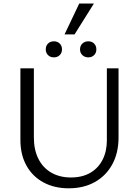

<svg xmlns="http://www.w3.org/2000/svg" viewBox="-20 -1038 772 1068"><path d="M362.2 9.4Q282 9.4 221.4 -23.6Q160.7 -56.5 127.1 -117Q93.5 -177.5 93.5 -259V-658H168.4V-273.7Q168.4 -205 193.4 -155Q218.4 -104.9 265 -77.9Q311.7 -50.8 374.7 -50.8Q437.2 -50.8 481.8 -76.5Q526.5 -102.3 550.4 -149Q574.4 -195.8 574.4 -257.5V-658H639.4V-273.3Q639.4 -187.9 604.9 -124.4Q570.5 -60.9 508.3 -25.8Q446.2 9.4 362.2 9.4ZM279.7 -718.9Q259.7 -718.9 247.1 -731.5Q234.5 -744.1 234.5 -763Q234.5 -783.2 247.1 -795.7Q259.7 -808.2 279.7 -808.2Q299.7 -808.2 312.3 -795.7Q324.9 -783.2 324.9 -763Q324.9 -744.1 312.3 -731.5Q299.7 -718.9 279.7 -718.9ZM471.4 -718.9Q451.3 -718.9 438.2 -731.5Q425.1 -744.1 425.1 -763Q425.1 -783.2 438.2 -795.7Q451.3 -808.2 471.4 -808.2Q491 -808.2 503.5 -795.7Q516 -783.2 516 -763Q516 -744.1 503.5 -731.5Q491 -718.9 471.4 -718.9ZM339 -846.5 420.8 -1018.5H502.5L394.6 -846.5Z"/></svg>

Font: Ysabeau
Style: Bold
Weight: 700
Designer: Christian Thalmann (Catharsis Fonts)
Version: Version 2.000;gftools[0.9.27.dev2+g8671c4b]